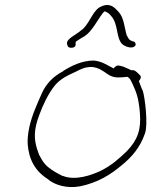

<svg xmlns="http://www.w3.org/2000/svg" viewBox="-20 -741 612 777"><path d="M99 -228C93 -200 91 -178 92 -158C97 -94 123 -47 177 -14V-13C203 7 249 23 304 13C377 -2 428 -35 471 -71C512 -104 547 -143 567 -202C580 -240 566 -349 558 -373C551 -387 547 -401 542 -413C547 -419 553 -427 548 -435L539 -444C530 -453 523 -458 516 -457H511C500 -462 488 -468 477 -472L465 -475C453 -478 447 -473 440 -464C418 -475 391 -494 359 -496C311 -496 268 -474 236 -454V-453C197 -433 168 -404 150 -365C132 -324 110 -277 99 -228ZM126 -234C129 -246 133 -261 139 -276C154 -317 175 -361 201 -394C224 -422 252 -435 287 -451C307 -461 322 -470 352 -470H353C408 -463 412 -423 468 -428H469C478 -428 485 -429 493 -430H497C500 -429 501 -424 502 -424H504C509 -418 512 -409 517 -400C533 -365 541 -343 546 -286C552 -216 537 -175 494 -130C462 -99 432 -72 388 -50C350 -32 285 -9 235 -29H233C211 -40 195 -49 177 -63C158 -78 149 -94 140 -112H139C126 -148 114 -181 126 -234ZM251 -564C253 -553 257 -546 273 -548C285 -550 287 -556 286 -569L287 -572L289 -574C301 -582 314 -590 323 -595C353 -615 371 -655 396 -688C400 -692 401 -694 405 -696L408 -693C416 -691 423 -685 430 -676C459 -644 449 -592 473 -564C484 -553 516 -540 528 -557C531 -562 527 -572 521 -573H519C503 -578 499 -585 494 -597H493C483 -631 482 -670 459 -694C443 -711 427 -729 394 -717L393 -716C358 -705 347 -655 317 -625C302 -613 296 -608 277 -596C258 -584 250 -574 251 -564ZM476 -467H477Z"/></svg>

Font: Stray Cat
Style: LtExtObl
Weight: 300
Version: Version 1.0